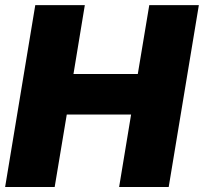

<svg xmlns="http://www.w3.org/2000/svg" viewBox="-20 -748 815 768"><path d="M0.5 0 121.1 -727.5H319.3L273.9 -452.1H531.2L577.1 -727.5H775.4L654.8 0H456.5L504.4 -290H247.1L198.7 0Z"/></svg>

Font: Inter 18pt Black
Style: Italic
Weight: 900
Italic angle: -9.3988°
Designer: Rasmus Andersson
Foundry: rsms
Version: Version 4.001;git-66647c0bb